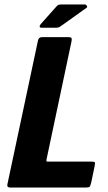

<svg xmlns="http://www.w3.org/2000/svg" viewBox="-20 -839 483 859"><path d="M26 0Q10 0 13 -14L150 -658Q153 -673 169 -673H285Q297 -673 299.5 -669Q302 -665 300 -654L188 -125Q187 -119 187.5 -117.5Q188 -116 195 -116H387Q403 -116 404.5 -112.5Q406 -109 403 -94L388 -22Q384 -6 380.5 -3Q377 0 361 0ZM233 -715H166Q158 -715 157.5 -720.5Q157 -726 164 -733L228 -805Q235 -813 239 -816Q243 -819 255 -819H360Q365 -819 368.5 -813Q372 -807 367 -804L262 -729Q252 -722 246.5 -718.5Q241 -715 233 -715Z"/></svg>

Font: Glory ExtraBold
Style: Italic
Weight: 800
Italic angle: -12°
Version: Version 1.011